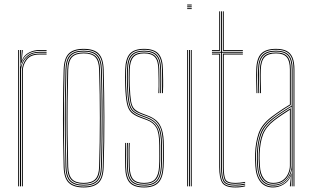

<svg xmlns="http://www.w3.org/2000/svg" viewBox="-20 -820 1374 845"><path d="M68 0V-600H72V-590L70 -527.8H72Q78.5 -556.8 99.8 -574.4Q121 -592 154.2 -592Q162 -592 169.6 -592Q177.2 -592 185 -592V-588Q177.2 -588 169.6 -588Q162 -588 154.2 -588Q124.8 -588 106.8 -575.2Q88.8 -562.5 80.6 -544.1Q72.5 -525.8 72.5 -508.8V0ZM60 0V-600H64V0ZM76.5 0V-508.8Q76.5 -534.2 93.9 -559.1Q111.2 -584 154.2 -584Q162 -584 169.6 -584Q177.2 -584 185 -584V-580Q177.2 -580 169.6 -580Q162 -580 154.2 -580Q114.2 -580 97.4 -556.9Q80.5 -533.8 80.5 -508.8V0ZM72 -542.5 75.8 -594V-600H80V-595.2L75.8 -555.5H76.8Q86.2 -577.8 107.8 -588.9Q129.2 -600 154.2 -600Q162 -600 169.6 -600Q177.2 -600 185 -600V-596Q177.2 -596 169.6 -596Q162 -596 154.2 -596Q126.2 -596 104.6 -583.1Q83 -570.2 74 -542.5Z M348.2 5Q304.5 5 283.1 -15Q261.8 -35 260.2 -85Q258.2 -154.5 257.5 -223.4Q256.8 -292.2 257.4 -364.1Q258 -436 260.2 -514Q261.8 -563 282.4 -584Q303 -605 348.2 -605Q393.8 -605 414.2 -584Q434.8 -563 436.2 -514Q439 -410.8 439.4 -305.2Q439.8 -199.8 436.2 -85Q434.8 -35 413.4 -15Q392 5 348.2 5ZM348.2 1Q389.8 1 410.4 -18Q431 -37 432.2 -85.2Q435.8 -202 435.5 -305.8Q435.2 -409.5 432.2 -513.8Q431 -562.2 410.5 -581.6Q390 -601 348.2 -601Q306.8 -601 286.1 -581.6Q265.5 -562.2 264.2 -513.8Q262.2 -444.2 261.5 -375.2Q260.8 -306.2 261.4 -234.6Q262 -163 264.2 -85.2Q265.5 -37 286.1 -18Q306.8 1 348.2 1ZM348.2 -3Q306.8 -3 288.1 -22.1Q269.5 -41.2 268.2 -85.2Q266.2 -159 265.5 -229.2Q264.8 -299.5 265.5 -369.9Q266.2 -440.2 268.2 -513.8Q269.5 -558.5 288.1 -577.8Q306.8 -597 348.2 -597Q389.8 -597 408.4 -577.8Q427 -558.5 428.2 -513.8Q430.2 -444.2 431 -375.2Q431.8 -306.2 431.1 -234.5Q430.5 -162.8 428.2 -85.2Q427 -41.2 408.4 -22.1Q389.8 -3 348.2 -3ZM348.2 -7Q387.8 -7 405.4 -25.1Q423 -43.2 424.2 -85.5Q427.5 -196.2 427.5 -300Q427.5 -403.8 424.2 -513.5Q423 -556 405.4 -574.5Q387.8 -593 348.2 -593Q308.8 -593 291.1 -574.5Q273.5 -556 272.2 -513.5Q270.2 -443.8 269.5 -374.8Q268.8 -305.8 269.4 -234.4Q270 -163 272.2 -85.5Q273.5 -43.2 291.2 -25.1Q309 -7 348.2 -7ZM348.2 -11Q313 -11 295.2 -27.4Q277.5 -43.8 276.2 -85.5Q274.2 -159.5 273.5 -229.8Q272.8 -300 273.5 -370Q274.2 -440 276.2 -513.5Q277.5 -556 295.2 -572.5Q313 -589 348.2 -589Q383.5 -589 401.4 -572.5Q419.2 -556 420.2 -513.5Q423.2 -408.8 423.5 -305.5Q423.8 -202.2 420.2 -85.5Q419.2 -43.8 401.4 -27.4Q383.5 -11 348.2 -11ZM348.2 -15Q383.5 -15 399.4 -31.5Q415.2 -48 416.2 -85.8Q419.5 -197.2 419.5 -299.9Q419.5 -402.5 416.2 -513.5Q415.2 -551.8 399.4 -568.4Q383.5 -585 348.2 -585Q313 -585 297.2 -568.4Q281.5 -551.8 280.2 -513.5Q278.2 -439 277.5 -368.8Q276.8 -298.5 277.5 -228.8Q278.2 -159 280.2 -85.8Q281.5 -48 297.2 -31.5Q313 -15 348.2 -15Z M614 5Q570.2 5 551 -15.9Q531.8 -36.8 531 -85Q530.8 -112 530.5 -133.5Q530.2 -155 531 -191H535Q534.5 -151.2 534.6 -130.4Q534.8 -109.5 535 -85Q535.8 -39 554.1 -19Q572.5 1 614 1Q654.8 1 674 -18.9Q693.2 -38.8 696 -85.2Q697 -100 697.1 -115.2Q697.2 -130.5 697.1 -146.5Q697 -162.5 697 -179Q697 -240 681 -267.2Q665 -294.5 631.8 -306.8L602.8 -317.5Q583 -324.8 571.5 -334.1Q560 -343.5 554.4 -367.5Q548.8 -391.5 547 -442.5Q546.2 -462.5 546.4 -477.8Q546.5 -493 547 -513.5Q548.2 -553.8 563.6 -571.4Q579 -589 614 -589Q649.2 -589 664.9 -571.6Q680.5 -554.2 681 -514Q681.5 -487.8 681.5 -466.9Q681.5 -446 681 -410H677Q678.5 -441.2 678 -467Q677.5 -492.8 677 -513.8Q676.5 -552 661.9 -568.5Q647.2 -585 614 -585Q581.5 -585 566.9 -568.4Q552.2 -551.8 551 -513.5Q550.2 -488.8 550.4 -475Q550.5 -461.2 551 -442.8Q552.8 -397.2 556.9 -374Q561 -350.8 571.9 -340.1Q582.8 -329.5 604.2 -321.2L633 -310.2Q654 -302.2 669.2 -288.5Q684.5 -274.8 692.8 -248.9Q701 -223 701 -179Q701 -163 701.1 -146.9Q701.2 -130.8 701.1 -115.1Q701 -99.5 700 -85Q697 -36.8 677 -15.9Q657 5 614 5ZM614 -3Q574.5 -3 557.1 -22.1Q539.8 -41.2 539 -85.2Q538.8 -111 538.2 -136.9Q537.8 -162.8 539 -191H543Q541.5 -159.5 542.1 -133.2Q542.8 -107 543 -85.2Q543.5 -43.5 560.1 -25.2Q576.8 -7 614 -7Q651.2 -7 668.4 -25.2Q685.5 -43.5 688 -85.8Q689.2 -108 689.1 -130.2Q689 -152.5 689 -179Q689 -237.5 674.2 -262.6Q659.5 -287.8 628.8 -299.2L600 -310Q576 -319 563.5 -330.9Q551 -342.8 545.9 -368Q540.8 -393.2 539 -442.2Q538.2 -462.5 538.4 -478.1Q538.5 -493.8 539 -513.8Q540.2 -558.5 557.9 -577.8Q575.5 -597 614 -597Q653.5 -597 670.9 -577.8Q688.2 -558.5 689 -514Q689.5 -487.8 689.5 -466.9Q689.5 -446 689 -410H685Q685.5 -449.8 685.5 -470Q685.5 -490.2 685 -514Q684.5 -556.5 667.8 -574.8Q651 -593 614 -593Q577.2 -593 560.8 -574.5Q544.2 -556 543 -513.5Q542.5 -493.5 542.4 -477.6Q542.2 -461.8 543 -442.5Q544.8 -391.2 550.4 -366.6Q556 -342 568.1 -331.9Q580.2 -321.8 601.2 -313.8L630.2 -302.8Q660.8 -291.2 676.9 -266.1Q693 -241 693 -179Q693 -153.2 693.1 -130.4Q693.2 -107.5 692 -85.5Q689.2 -42 671.5 -22.5Q653.8 -3 614 -3ZM614 -11Q578.8 -11 563.1 -28.2Q547.5 -45.5 547 -85.5Q546.8 -105.5 546.1 -132.1Q545.5 -158.8 547 -191H551Q549.8 -161.5 550.2 -135Q550.8 -108.5 551 -85.5Q551.5 -47.8 566.1 -31.4Q580.8 -15 614 -15Q649 -15 663.4 -32.6Q677.8 -50.2 680 -86.2Q681.5 -109.5 681.2 -132.1Q681 -154.8 681 -179Q681 -236.2 667.5 -258.9Q654 -281.5 626 -291.8L597 -302.5Q571.2 -312 557.6 -325.2Q544 -338.5 538.4 -365.2Q532.8 -392 531 -442Q530.2 -462.2 530.4 -478.2Q530.5 -494.2 531 -514Q532.5 -562.8 551.8 -583.9Q571 -605 614 -605Q657.8 -605 677 -583.9Q696.2 -562.8 697 -514Q697.5 -493 698 -467.5Q698.5 -442 697 -410H693Q693.5 -449.5 693.5 -470Q693.5 -490.5 693 -514Q692.2 -559.8 674.4 -580.4Q656.5 -601 614 -601Q572.2 -601 554.4 -580.4Q536.5 -559.8 535 -513.8Q534.2 -489.5 534.4 -474.6Q534.5 -459.8 535 -442Q536.8 -393.2 542 -367.4Q547.2 -341.5 560.4 -328.6Q573.5 -315.8 598.5 -306.2L627.5 -295.2Q656.8 -284.2 670.9 -260.4Q685 -236.5 685 -179Q685 -162.2 685.1 -146.4Q685.2 -130.5 685.1 -115.4Q685 -100.2 684 -85.5Q681.5 -45.8 665.2 -28.4Q649 -11 614 -11Z M803.8 -796V-800H823.8V-796ZM803.8 -780V-784H823.8V-780ZM803.8 -788V-792H823.8V-788ZM819.8 0V-600H823.8V0ZM803.8 0V-600H807.8V0ZM811.8 0V-600H815.8V0Z M1015.8 -3Q974.2 -3 963.5 -21.6Q952.8 -40.2 952.8 -85V-588H912.8V-592H952.8V-770H956.8V-592H1048.8V-588H956.8V-85Q956.8 -41.5 966.8 -24.2Q976.8 -7 1015.8 -7Q1025.8 -7 1037.2 -8.2Q1048.8 -9.5 1058.8 -11.8V-7.8Q1048.5 -5.2 1037 -4.1Q1025.5 -3 1015.8 -3ZM1015.8 5Q970.8 5 957.8 -16Q944.8 -37 944.8 -85V-580H912.8V-584H948.8V-85Q948.8 -39 960.6 -19Q972.5 1 1015.8 1Q1026.2 1 1037.9 -0.2Q1049.5 -1.5 1058.8 -4V0Q1040.8 5 1015.8 5ZM1015.8 -11Q977.8 -11 969.2 -27.8Q960.8 -44.5 960.8 -85.2V-584H1048.8V-580H964.8V-85.2Q964.8 -45.8 972.5 -30.4Q980.2 -15 1015.8 -15Q1025 -15 1036.1 -16.1Q1047.2 -17.2 1058.8 -19.5V-15.5Q1048.8 -13.5 1037.2 -12.2Q1025.8 -11 1015.8 -11ZM912.8 -596V-600H944.8V-770H948.8V-596ZM960.8 -596V-770H964.8V-600H1048.8V-596Z M1271.8 0V-514Q1271.8 -560.8 1253.9 -580.9Q1236 -601 1194.8 -601Q1150.8 -601 1132 -580.2Q1113.2 -559.5 1111.8 -514Q1111 -490.8 1111.5 -463.8Q1112 -436.8 1112.8 -410H1108.8Q1108 -436.8 1107.5 -464.5Q1107 -492.2 1107.8 -514Q1109.2 -562.8 1129.4 -583.9Q1149.5 -605 1194.8 -605Q1223.8 -605 1241.5 -595.8Q1259.2 -586.5 1267.5 -566.5Q1275.8 -546.5 1275.8 -514V0ZM1181.8 -7Q1211.2 -7 1229.2 -21Q1247.2 -35 1255.5 -54.8Q1263.8 -74.5 1263.8 -91.2V-350.8Q1246.5 -340.8 1223 -325.2Q1199.5 -309.8 1181 -295.2Q1143.5 -266.2 1130.1 -230.5Q1116.8 -194.8 1114.8 -144.8Q1114.2 -129.5 1114.5 -121.5Q1114.8 -113.5 1115.8 -90.5Q1117.8 -50.2 1135 -28.6Q1152.2 -7 1181.8 -7ZM1181.8 -11Q1154.5 -11 1138.1 -31.1Q1121.8 -51.2 1119.8 -90.8Q1118.8 -109.5 1118.5 -120Q1118.2 -130.5 1118.8 -144.8Q1120.8 -198.2 1135.1 -232.1Q1149.5 -266 1184 -292.5Q1200 -305 1220.8 -319Q1241.5 -333 1259.8 -343.8V-91.2Q1259.8 -74.5 1252.2 -55.8Q1244.8 -37 1227.6 -24Q1210.5 -11 1181.8 -11ZM1181.8 -15Q1208.5 -15 1224.8 -27.1Q1241 -39.2 1248.4 -57Q1255.8 -74.8 1255.8 -91.2V-336.8Q1241.2 -327.8 1222.4 -315.1Q1203.5 -302.5 1186 -289Q1151.2 -262 1138 -228.6Q1124.8 -195.2 1122.8 -144.5Q1122.2 -129.8 1122.5 -122Q1122.8 -114.2 1123.8 -90.8Q1125.8 -54.5 1140.8 -34.8Q1155.8 -15 1181.8 -15ZM1181.8 5Q1145.5 5 1125.8 -20.2Q1106 -45.5 1103.8 -90Q1102.8 -108.5 1102.5 -120.2Q1102.2 -132 1102.8 -145Q1104.5 -192 1117.6 -231.8Q1130.8 -271.5 1173.8 -304.8Q1185.2 -313.5 1198.8 -323Q1212.2 -332.5 1226.8 -342Q1241.2 -351.5 1255.8 -360V-514Q1255.8 -552 1241.6 -568.5Q1227.5 -585 1194.8 -585Q1159.8 -585 1144.4 -568.2Q1129 -551.5 1127.8 -513.5Q1127 -490.8 1127.5 -465.6Q1128 -440.5 1128.8 -410H1124.8Q1124 -438 1123.5 -465.1Q1123 -492.2 1123.8 -513.5Q1125 -552.2 1140.6 -570.6Q1156.2 -589 1194.8 -589Q1229.8 -589 1244.8 -571.6Q1259.8 -554.2 1259.8 -514V-357.8Q1237.8 -344.8 1216.1 -330.2Q1194.5 -315.8 1175.8 -301.2Q1135 -269.5 1121.8 -231.1Q1108.5 -192.8 1106.8 -145Q1106.2 -129.8 1106.5 -121.5Q1106.8 -113.2 1107.8 -90.2Q1110 -46.2 1129.2 -22.6Q1148.5 1 1181.8 1Q1210 1 1231.8 -14.6Q1253.5 -30.2 1262.5 -57.5H1263.5L1260.2 -6V0H1256V-4.8L1260.5 -44.5H1259.5Q1250 -21.8 1228.1 -8.4Q1206.2 5 1181.8 5ZM1264 0V-10L1265.5 -72.2H1264.5Q1260 -45.8 1237.6 -24.4Q1215.2 -3 1181.8 -3Q1150 -3 1132 -25.6Q1114 -48.2 1111.8 -90.5Q1110.8 -109 1110.5 -120Q1110.2 -131 1110.8 -144.8Q1112.5 -191.8 1125.1 -229.2Q1137.8 -266.8 1178.8 -298.5Q1192 -308.8 1207.1 -319Q1222.2 -329.2 1237 -338.6Q1251.8 -348 1263.8 -355V-514Q1263.8 -556.5 1247.8 -574.8Q1231.8 -593 1194.8 -593Q1156 -593 1138.5 -574.6Q1121 -556.2 1119.8 -513.8Q1119 -490.5 1119.5 -463.8Q1120 -437 1120.8 -410H1116.8Q1116 -437.5 1115.5 -464.9Q1115 -492.2 1115.8 -513.8Q1117 -557.8 1135.1 -577.4Q1153.2 -597 1194.8 -597Q1233.8 -597 1250.8 -577.8Q1267.8 -558.5 1267.8 -514V0Z"/></svg>

Font: Big Shoulders Inline Thin
Style: Regular
Weight: 100
Designer: Patric King
Foundry: XO Type Co
Version: Version 2.002